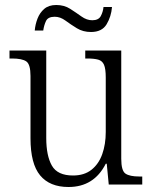

<svg xmlns="http://www.w3.org/2000/svg" viewBox="-20 -738 610 768"><path d="M254 10Q179 10 140.5 -36.5Q102 -83 102 -185V-434Q102 -481 85 -492.5Q68 -504 28 -504H18V-536H165V-186Q165 -115 187.5 -75.5Q210 -36 272 -36Q317 -36 346 -59Q375 -82 389 -121.5Q403 -161 403 -210V-428Q403 -463 396 -479Q389 -495 372.5 -499.5Q356 -504 329 -504H321V-536H465V-103Q465 -55 482 -43.5Q499 -32 537 -32H549V0H415L407 -83H403Q356 10 254 10ZM344 -610Q312 -610 287.5 -625Q263 -640 242 -655.5Q221 -671 199 -671Q172 -671 164 -654Q156 -637 153 -616H119Q121 -640 130 -663.5Q139 -687 157 -702.5Q175 -718 205 -718Q237 -718 261 -702.5Q285 -687 306 -672Q327 -657 349 -657Q374 -657 383 -673.5Q392 -690 394 -710H428Q425 -672 406.5 -641Q388 -610 344 -610Z"/></svg>

Font: Noto Serif SemiCondensed Light
Style: Regular
Weight: 300
Width: 4
Designer: Monotype Design Team
Foundry: Monotype Imaging Inc.
Version: Version 2.013